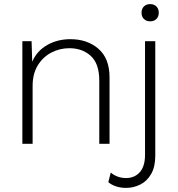

<svg xmlns="http://www.w3.org/2000/svg" viewBox="-20 -701 866 936"><path d="M89 0V-500H134L137 -400Q160 -453 210 -481.5Q260 -510 323 -510Q406 -510 460 -463Q514 -416 514 -324V0H464V-308Q464 -390 423 -428Q382 -466 318 -466Q271 -466 230 -444.5Q189 -423 164 -382Q139 -341 139 -282V0ZM712 -597Q693 -597 681.5 -608.5Q670 -620 670 -639Q670 -658 681.5 -669.5Q693 -681 712 -681Q731 -681 742.5 -669.5Q754 -658 754 -639Q754 -620 742.5 -608.5Q731 -597 712 -597ZM737 -500V57Q737 112 717 147Q697 182 664 198.5Q631 215 595 215Q568 215 545.5 207.5Q523 200 508 187L520 140Q533 152 552.5 159.5Q572 167 594 167Q636 167 661.5 138.5Q687 110 687 53V-500Z"/></svg>

Font: Work Sans Light
Style: Regular
Weight: 300
Designer: Wei Huang
Foundry: Wei Huang
Version: Version 2.012; ttfautohint (v1.8.3)